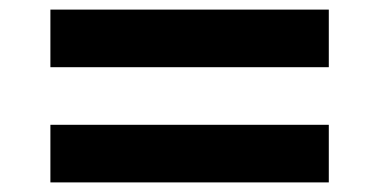

<svg xmlns="http://www.w3.org/2000/svg" viewBox="-20 -490 789 400"><path d="M85 -350V-470H665V-350ZM85 -110V-230H665V-110Z"/></svg>

Font: M PLUS 1 Thin
Style: Bold
Weight: 700
Version: Version 1.001